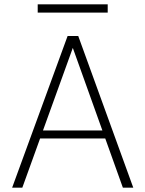

<svg xmlns="http://www.w3.org/2000/svg" viewBox="-20 -866 670 886"><path d="M36 0 292 -700H341L595 0H547L316 -645L83 0ZM142 -227 157 -264H473L488 -227ZM154 -808V-846H477V-808Z"/></svg>

Font: DM Sans 9pt ExtraLight
Style: Regular
Weight: 250
Version: Version 4.004;gftools[0.9.30]